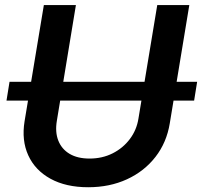

<svg xmlns="http://www.w3.org/2000/svg" viewBox="-20 -748 819 778"><path d="M778.8 -416.5 766.6 -340.3H6.3L18.6 -416.5ZM337.4 10.7Q247.1 10.7 184.6 -23.7Q122.1 -58.1 94.5 -118.7Q66.9 -179.2 79.6 -256.8L157.7 -727.5H287.6L210.4 -258.8Q202.6 -212.9 216.3 -178.2Q230 -143.6 262.2 -124.5Q294.4 -105.5 342.8 -105.5Q394.5 -105.5 436.5 -126.7Q478.5 -147.9 506.1 -184.6Q533.7 -221.2 541 -267.6L617.2 -727.5H747.1L668 -248.5Q655.3 -170.4 609.9 -112.1Q564.5 -53.7 494.4 -21.5Q424.3 10.7 337.4 10.7Z"/></svg>

Font: Inter 16pt SemiBold
Style: Italic
Weight: 600
Italic angle: -9.3988°
Version: Version 4.001;git-66647c0bb